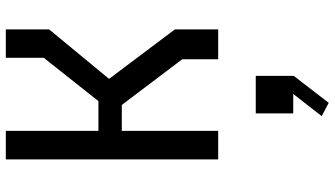

<svg xmlns="http://www.w3.org/2000/svg" viewBox="-265 -505 1150 660"><g transform="rotate(-90 310.0 -175.0)"><path d="M436.2 -123.8 270.5 -342.8 307.7 -331.3H167V-411.7H310.7L278.5 -394L441.2 -599.5V-730H539V-581.2L347.7 -349.5V-403.2L539 -148.8V0H436.2ZM92 -730H190.2V0H92ZM250.3 129.2H379.2V259.7L286.5 380L240.7 355.8L341.5 226.7V258H250.3Z"/></g></svg>

Font: Monaspace Krypton Var
Style: Regular
Weight: 400
Designer: Riley Cran and the Lettermatic Team
Version: Version 1.101 (Monaspace Krypton Var)